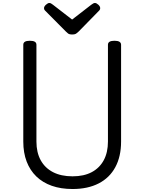

<svg xmlns="http://www.w3.org/2000/svg" viewBox="-20 -1247 967 1286"><path d="M466 19Q388 19 327 -2.5Q266 -24 223.5 -65Q181 -106 158.5 -165Q136 -224 136 -299V-947Q136 -961 147 -967.5Q158 -974 180 -974Q202 -974 213 -967.5Q224 -961 224 -947V-299Q224 -226 252.5 -174Q281 -122 335 -94Q389 -66 466 -66Q542 -66 594.5 -94Q647 -122 675 -174Q703 -226 703 -299V-947Q703 -961 714 -967.5Q725 -974 747 -974Q791 -974 791 -947V-299Q791 -199 752.5 -127.5Q714 -56 641 -18.5Q568 19 466 19ZM616 -1227Q626 -1227 638.5 -1215.5Q651 -1204 651 -1193Q651 -1191 650.5 -1187Q650 -1183 645 -1177L507 -1036Q500 -1030 491.5 -1023Q483 -1016 463 -1016Q444 -1016 435.5 -1023Q427 -1030 421 -1036L281 -1177Q276 -1183 275.5 -1187Q275 -1191 275 -1193Q275 -1204 288 -1215.5Q301 -1227 310 -1227Q317 -1227 322.5 -1223.5Q328 -1220 335 -1215L463 -1116L591 -1215Q599 -1220 604 -1223.5Q609 -1227 616 -1227Z"/></svg>

Font: Playwrite IT Trad
Style: Regular
Weight: 400
Designer: Veronika Burian, José Scaglione
Foundry: TypeTogether
Version: Version 1.002